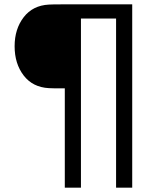

<svg xmlns="http://www.w3.org/2000/svg" viewBox="-20 -750 707 880"><path d="M586 -730V110H512V-665H351V110H277V-345H260Q221 -345 204 -346Q130 -350 88.5 -404Q47 -458 47 -538Q47 -617 88.5 -671Q130 -725 204 -729Q221 -730 260 -730Z"/></svg>

Font: Nacelle Light
Style: Regular
Weight: 300
Designer: Sora Sagano
Foundry: Sora Sagano
Version: Version 1.000;FEAKit 1.0